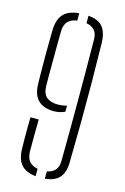

<svg xmlns="http://www.w3.org/2000/svg" viewBox="-123 -860 598 922"><g transform="rotate(15 175.5 -399.0)"><path d="M49 -424Q48.5 -449.5 48 -486Q47.5 -522.5 47.5 -562Q47.5 -601.5 48 -636.8Q48.5 -672 49 -695Q51 -748 76.2 -774Q101.5 -800 152 -804V-767.5Q91.5 -760 90 -700Q89.5 -681 89.2 -643Q89 -605 88.8 -561.5Q88.5 -518 88.5 -480.8Q88.5 -443.5 89 -426Q90 -386.5 110.2 -370.2Q130.5 -354 164 -354Q177.5 -354 189 -355.8Q200.5 -357.5 210 -360.5V-330Q197.5 -324.5 183.5 -321.2Q169.5 -318 155 -318Q122.5 -318 99.2 -329Q76 -340 63 -363.2Q50 -386.5 49 -424ZM55 -103Q54.5 -119 54.2 -149.2Q54 -179.5 54.2 -210.8Q54.5 -242 55 -261H96Q95.5 -225 95 -179.8Q94.5 -134.5 95 -102Q96 -68.5 110.8 -52Q125.5 -35.5 152 -31V6Q104 1 80.2 -25Q56.5 -51 55 -103ZM198 6V-30.5Q223.5 -34.5 238.2 -51Q253 -67.5 253 -99Q254 -184 254.2 -258.5Q254.5 -333 254.5 -403.8Q254.5 -474.5 254.2 -547Q254 -619.5 253 -700Q253 -731 238 -747Q223 -763 198 -767V-804Q248.5 -799.5 270 -773Q291.5 -746.5 293 -695Q295 -590 295.8 -497Q296.5 -404 295.8 -309Q295 -214 293 -103Q292.5 -50 269 -24Q245.5 2 198 6Z"/></g></svg>

Font: Big Shoulders Stencil Text SC Thin
Style: Regular
Weight: 100
Designer: Patric King
Foundry: XO Type Co
Version: Version 2.001